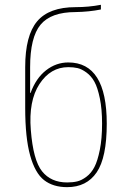

<svg xmlns="http://www.w3.org/2000/svg" viewBox="-20 -770 540 800"><path d="M259.8 -9.8Q283.2 -9.8 301.8 -14.2Q320.3 -18.6 340.3 -33.7Q360.4 -48.8 373.5 -74.2Q386.7 -99.6 396 -146Q405.3 -192.4 405.3 -254.9Q405.3 -315.4 396 -360.4Q386.7 -405.3 373.5 -429.2Q360.4 -453.1 340.3 -467.8Q320.3 -482.4 303.2 -486.3Q286.1 -490.2 264.6 -490.2Q190.4 -490.2 144.5 -419.9Q98.6 -349.6 108.4 -228.5Q118.2 -102.5 155.3 -56.2Q192.4 -9.8 259.8 -9.8ZM259.8 9.8Q201.2 9.8 163.6 -19.5Q126 -48.8 105.5 -122.6Q85 -196.3 85 -320.3V-490.2Q85 -622.1 134.8 -681.2Q184.6 -740.2 294.9 -740.2Q349.6 -740.2 400.4 -750V-730.5Q351.6 -720.7 294.9 -719.7Q192.4 -719.7 148.9 -667Q105.5 -614.3 105.5 -490.2V-382.8H107.4Q129.9 -444.3 171.9 -477.1Q213.9 -509.8 264.6 -509.8Q424.8 -509.8 424.8 -254.9Q424.8 -113.3 382.8 -51.8Q340.8 9.8 259.8 9.8Z"/></svg>

Font: Mgen+ 1mn thin
Style: Regular
Weight: 100
Designer: [Source Han Sans]
Ryoko NISHIZUKA  (kana & ideographs); Paul D. Hunt (Latin, Greek & Cyrillic); Wenlong ZHANG  (bopomofo
Version: Version 1.059.20150602